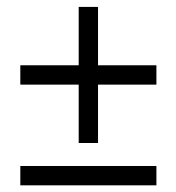

<svg xmlns="http://www.w3.org/2000/svg" viewBox="-20 -601 521 567"><path d="M269.5 -408.2H441.9V-351.1H269.5V-178.7H212.4V-351.1H40V-408.2H212.4V-580.6H269.5ZM40 -53.7V-110.8H441.9V-53.7Z"/></svg>

Font: Cinzel Decorative Bold
Style: Regular
Weight: 700
Designer: Natanael Gama
Version: Version 1.001;PS 001.001;hotconv 1.0.56;makeotf.lib2.0.21325